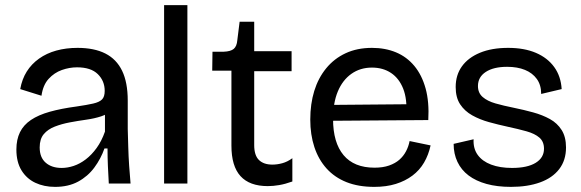

<svg xmlns="http://www.w3.org/2000/svg" viewBox="-20 -717 2271 750"><path d="M195 13Q152 13 118 -3Q84 -19 64 -51.5Q44 -84 44 -133Q44 -172 58 -200.5Q72 -229 101 -248.5Q130 -268 174.5 -280.5Q219 -293 279 -301Q320 -307 344 -312.5Q368 -318 378.5 -328.5Q389 -339 389 -362Q389 -401 362 -427.5Q335 -454 281 -454Q251 -454 221.5 -443.5Q192 -433 170 -409Q148 -385 142 -343L59 -369Q66 -408 84.5 -437.5Q103 -467 132.5 -488Q162 -509 200 -519.5Q238 -530 283 -530Q348 -530 391.5 -508Q435 -486 457 -440.5Q479 -395 479 -324V-213Q480 -180 481 -143Q482 -106 484.5 -69.5Q487 -33 490 0H405Q403 -34 401.5 -68Q400 -102 400 -137H388Q374 -97 348.5 -62.5Q323 -28 285 -7.5Q247 13 195 13ZM221 -61Q244 -61 268 -69Q292 -77 315 -94.5Q338 -112 357.5 -139Q377 -166 390 -203V-289L417 -287Q401 -271 375 -262.5Q349 -254 317 -249.5Q285 -245 253 -239Q221 -233 194 -222.5Q167 -212 151 -193Q135 -174 135 -141Q135 -102 158.5 -81.5Q182 -61 221 -61Z M621 0V-697H712V0Z M1026 10Q955 10 919.5 -29Q884 -68 884 -148V-441H809L810 -515H854Q881 -516 893 -526Q905 -536 907 -560L916 -632H973V-517H1119V-439H973V-150Q973 -110 991.5 -92Q1010 -74 1044 -74Q1063 -74 1083 -79.5Q1103 -85 1122 -99V-8Q1094 2 1070.5 6Q1047 10 1026 10Z M1442 13Q1380 13 1333.5 -5.5Q1287 -24 1255.5 -59Q1224 -94 1208 -142.5Q1192 -191 1192 -250Q1192 -311 1207.5 -361.5Q1223 -412 1254 -450Q1285 -488 1330 -509Q1375 -530 1433 -530Q1485 -530 1527 -512.5Q1569 -495 1598.5 -459.5Q1628 -424 1642.5 -371.5Q1657 -319 1653 -248L1249 -245V-307L1596 -310L1567 -269Q1571 -330 1555 -370.5Q1539 -411 1507.5 -432Q1476 -453 1433 -453Q1387 -453 1352.5 -428.5Q1318 -404 1299.5 -359.5Q1281 -315 1281 -252Q1281 -160 1322 -111Q1363 -62 1443 -62Q1476 -62 1500 -70.5Q1524 -79 1540 -93Q1556 -107 1566 -126Q1576 -145 1580 -166L1662 -149Q1654 -112 1636.5 -82Q1619 -52 1591 -31Q1563 -10 1526 1.5Q1489 13 1442 13Z M1976 13Q1922 13 1880.5 1.5Q1839 -10 1810.5 -31.5Q1782 -53 1767 -84.5Q1752 -116 1752 -155L1830 -173Q1828 -137 1846 -112Q1864 -87 1898.5 -74Q1933 -61 1980 -61Q2040 -61 2072.5 -81Q2105 -101 2105 -136Q2105 -164 2087 -179.5Q2069 -195 2037 -204Q2005 -213 1963 -222Q1926 -230 1890 -240Q1854 -250 1824.5 -266.5Q1795 -283 1777.5 -309.5Q1760 -336 1760 -377Q1760 -424 1784.5 -458Q1809 -492 1855 -511Q1901 -530 1965 -530Q2028 -530 2073.5 -510.5Q2119 -491 2145 -455Q2171 -419 2174 -369L2094 -350Q2094 -385 2077 -408.5Q2060 -432 2030.5 -444Q2001 -456 1961 -456Q1908 -456 1877.5 -436Q1847 -416 1847 -381Q1847 -354 1865.5 -338Q1884 -322 1915.5 -313Q1947 -304 1987 -296Q2026 -288 2062.5 -278Q2099 -268 2128 -252Q2157 -236 2174 -209Q2191 -182 2191 -141Q2191 -91 2164.5 -56.5Q2138 -22 2089.5 -4.5Q2041 13 1976 13Z"/></svg>

Font: Bricolage Grotesque 28pt
Style: Regular
Weight: 400
Version: Version 1.001;gftools[0.9.33.dev8+g029e19f]